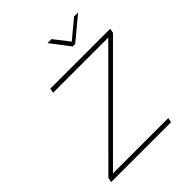

<svg xmlns="http://www.w3.org/2000/svg" viewBox="-236 -1029 1179 1179"><g transform="rotate(-45 353.5 -440.0)"><path d="M707 -670H187L181 -640H660L51 -30L45 0H565L571 -30H91L701 -640ZM372 -880 467 -756H489L638 -880H603L484 -781L407 -880Z"/></g></svg>

Font: LT Wave Text Thin Italic
Style: Regular
Weight: 100
Designer: Daniel Lyons
Version: Version 2.5 (Glyphs App)